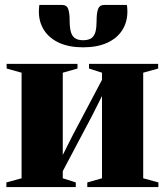

<svg xmlns="http://www.w3.org/2000/svg" viewBox="-20 -763 672 783"><path d="M6 0V-19L68 -36V-466.5L7 -483.5V-502.5H296V-483.5L236 -466.5V-131L276 -210.5L396 -437.5V-466.5L343 -483.5V-502.5H625V-483.5L564 -466.5V-36L626 -19V0H336V-19L396 -36V-371.5L356 -292L236 -65V-36L289 -19V0ZM232 -743Q252.5 -743 258.2 -726.2Q264 -709.5 264 -680.5Q264 -653 268.5 -635Q273 -617 284.8 -608Q296.5 -599 319 -599Q341.5 -599 353.5 -608Q365.5 -617 369.8 -635Q374 -653 374 -680.5Q374 -709.5 380 -726.2Q386 -743 406 -743H497.5Q498.5 -736.5 499 -729.8Q499.5 -723 499.5 -716Q499.5 -672.5 478.2 -639.5Q457 -606.5 416.5 -588.2Q376 -570 319 -570Q262 -570 221.8 -588.2Q181.5 -606.5 160 -639.5Q138.5 -672.5 138.5 -716Q138.5 -723 139 -729.8Q139.5 -736.5 140.5 -743Z"/></svg>

Font: Merriweather 144pt Black
Style: Regular
Weight: 900
Version: Version 2.100